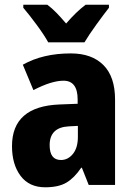

<svg xmlns="http://www.w3.org/2000/svg" viewBox="-20 -786 566 816"><path d="M311 -251V-204Q311 -158 290 -132Q269 -106 239 -106Q191 -106 191 -169Q191 -245 273 -249ZM281 -559Q162 -559 77 -511L122 -403Q199 -443 250 -443Q310 -443 310 -363V-345L233 -342Q31 -334 31 -165Q31 -87 67.5 -38.5Q104 10 172 10Q229 10 262.5 -10Q296 -30 325 -73H328L357 0H469V-363Q469 -460 419.5 -509.5Q370 -559 281 -559ZM443 -766H344Q304 -736 261 -686Q239 -712 220 -731.5Q201 -751 181 -766H79V-753Q103 -725 135.5 -681Q168 -637 185 -606H339Q358 -638 389.5 -681.5Q421 -725 443 -753Z"/></svg>

Font: Noto Sans Display SemiCondensed Extra
Style: Regular
Weight: 800
Width: 4
Designer: Monotype Design Team
Foundry: Monotype Imaging Inc.
Version: Version 1.900